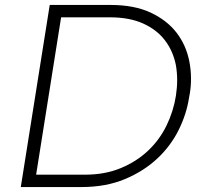

<svg xmlns="http://www.w3.org/2000/svg" viewBox="-20 -753 840 776"><path d="M64 3 181 -733H426Q523 -733 589 -702Q655 -671 693.5 -621Q732 -571 745 -506Q752 -471 752 -434Q752 -404 747 -374L744 -358Q734 -292 702 -227.5Q670 -163 615.5 -112Q561 -61 484.5 -29Q408 3 309 3ZM227 -683 126 -47H323Q404 -47 468 -73.5Q532 -100 578.5 -144Q625 -188 653 -245.5Q681 -303 691 -366Q696 -399 696 -429Q696 -460 691 -489Q680 -546 647 -589.5Q614 -633 558.5 -658Q503 -683 424 -683Z"/></svg>

Font: Sora ExtraLight
Style: Italic
Weight: 200
Designer: Jonathan Barnbrook, Juli√°n Moncada
Version: Version 1.000